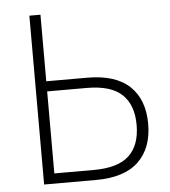

<svg xmlns="http://www.w3.org/2000/svg" viewBox="-51 -746 702 793"><g transform="rotate(-5 300.0 -350.0)"><path d="M100 -700H146V-424H315Q433 -424 491.5 -368.5Q550 -313 550 -212Q550 -112 491.5 -56Q433 0 315 0H100ZM310 -42Q410 -42 456 -85Q502 -128 502 -212Q502 -295 456 -338.5Q410 -382 310 -382H146V-42Z"/></g></svg>

Font: PT Root UI Light
Style: Regular
Weight: 300
Designer: Vitaly Kuzmin
Foundry: ParaType Ltd.
Version: Version 2.000G